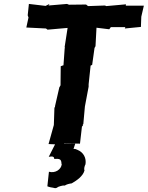

<svg xmlns="http://www.w3.org/2000/svg" viewBox="-20 -736 752 977"><path d="M514 -708 428 -705 418 -713 331 -712 321 -716 227 -708 232 -716 212 -706 127 -716 121 -658 125 -647 114 -596 214 -591 222 -585 324 -594 309 -497 310 -494 309 -488 303 -404 289 -399 288 -302 283 -293 282 -292 260 -196V-190H257L254 -100L227 -3L297 0H307L306 -7L387 -5L397 -92L402 -97L401 -101L404 -105L412 -194L431 -295V-299V-307L440 -392L441 -402L449 -406L461 -492L466 -501L471 -595L536 -587L544 -598H618L615 -591L697 -599C698 -616 698 -633 699 -651L712 -707H620L621 -714L521 -705C518 -706 516 -707 514 -708ZM294 101C291 125 263 147 229 138L221 212C227 214 231 216 237 217C259 219 260 227 276 215C284 212 293 209 301 208H310C319 202 331 199 345 197C370 183 403 160 410 131C406 123 411 107 415 100C420 69 406 39 373 26C368 23 361 21 354 22L363 -5L279 -6L263 -7L228 62C248 58 256 61 256 73C287 70 292 76 293 98C294 98 294 99 294 101Z"/></svg>

Font: Asimov Print
Style: DIt
Weight: 250
Width: 0
Designer: Google
Version: Version 2.000980: 2014